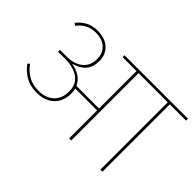

<svg xmlns="http://www.w3.org/2000/svg" viewBox="-105 -1033 1369 1369"><g transform="rotate(45 579.0 -349.0)"><path d="M264 -66Q198 -66 150.5 -93.5Q103 -121 70 -166L85 -179Q114 -137 158 -111Q202 -85 264 -85Q303 -85 332.5 -96.5Q362 -108 381.5 -127.5Q401 -147 411 -172.5Q421 -198 421 -226V-246Q421 -274 410 -298.5Q399 -323 375.5 -341.5Q352 -360 317 -370.5Q282 -381 234 -381H165V-400H233Q276 -400 307 -411Q338 -422 358.5 -440.5Q379 -459 389 -483.5Q399 -508 399 -535V-547Q399 -599 362.5 -633.5Q326 -668 260 -668Q213 -668 178 -648.5Q143 -629 120 -597L103 -610Q128 -643 166.5 -665Q205 -687 259 -687Q334 -687 377.5 -647Q421 -607 421 -542Q421 -482 390.5 -445.5Q360 -409 300 -392V-390Q345 -383 379 -361Q413 -339 430 -301H658V-679H518V-698H1158V-679H994V0H973V-679H679V0H658V-282H437Q443 -261 443 -236Q443 -200 431.5 -169Q420 -138 397.5 -115Q375 -92 341.5 -79Q308 -66 264 -66Z"/></g></svg>

Font: IBM Plex Sans Devanagari Thin
Style: Regular
Weight: 100
Designer: Mike Abbink, Paul van der Laan, Pieter van Rosmalen, Erin McLaughlin
Foundry: Bold Monday
Version: Version 1.1